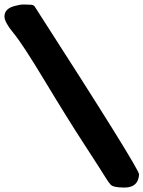

<svg xmlns="http://www.w3.org/2000/svg" viewBox="-85 -763 646 865"><path d="M541.5 22.9Q538.1 82 475.6 82Q424.8 82 413.1 68.6Q401.4 55.2 388.4 33.4Q375.5 11.7 297.4 -108.4Q219.2 -228.5 117.9 -396.7Q16.6 -564.9 -24.2 -614Q-64.9 -663.1 -64.9 -688.5Q-64.9 -723.1 -21.5 -735.4Q5.4 -742.7 19.5 -742.7Q33.7 -742.7 39.8 -742.2Q45.9 -741.7 49.8 -741.7Q53.7 -741.7 56.4 -741.5Q59.1 -741.2 62 -740.2Q67.4 -738.8 70.8 -734.4Q541.5 -3.4 541.5 22.5Z"/></svg>

Font: Drukaatie burti
Style: Heavy
Weight: 800
Version: Version 0.14